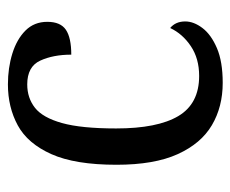

<svg xmlns="http://www.w3.org/2000/svg" viewBox="-70 -516 596 497"><g transform="rotate(-90 228.5 -268.0)"><path d="M262 10Q200 10 152.5 -18Q105 -46 77.5 -106.5Q50 -167 50 -265Q50 -372 77.5 -433.5Q105 -495 152 -520.5Q199 -546 258 -546Q301 -546 338 -534.5Q375 -523 397.5 -500.5Q420 -478 420 -444Q420 -410 399.5 -396Q379 -382 335 -382Q335 -429 319.5 -462.5Q304 -496 258 -496Q223 -496 197.5 -476Q172 -456 158 -406Q144 -356 144 -266Q144 -159 176 -105Q208 -51 280 -51Q325 -51 357 -72.5Q389 -94 404 -126Q421 -112 421 -87Q421 -65 404 -42.5Q387 -20 352 -5Q317 10 262 10Z"/></g></svg>

Font: Noto Serif Lao SemCond
Style: Regular
Weight: 400
Width: 4
Designer: Monotype Design Team
Foundry: Monotype Imaging Inc.
Version: Version 2.004; ttfautohint (v1.8.4.7-5d5b)